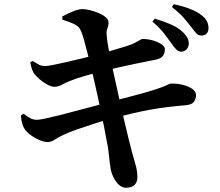

<svg xmlns="http://www.w3.org/2000/svg" viewBox="-20 -832 1040 907"><path d="M835 -588Q822 -589 812 -599Q802 -609 790 -627Q776 -647 755.5 -673.5Q735 -700 700 -730L711 -744Q752 -732 786.5 -717Q821 -702 843 -681Q859 -666 865.5 -652.5Q872 -639 872 -625Q871 -609 861 -598.5Q851 -588 835 -588ZM576 55Q558 55 543 42Q528 29 517.5 8.5Q507 -12 503 -33Q501 -44 498.5 -63Q496 -82 493.5 -108.5Q491 -135 485 -162Q479 -195 471.5 -233Q464 -271 456 -309Q448 -347 440 -383.5Q432 -420 425 -450.5Q418 -481 413 -502Q403 -542 394 -578.5Q385 -615 377 -643Q369 -671 363 -685Q357 -699 348 -707Q339 -715 322.5 -722Q306 -729 275 -739L274 -754Q297 -767 324.5 -778Q352 -789 369 -789Q385 -789 405 -784Q425 -779 444.5 -771Q464 -763 477 -752.5Q490 -742 492 -732Q494 -720 491 -710Q488 -700 485 -690Q482 -680 484 -665Q486 -639 492 -606.5Q498 -574 508 -526Q525 -448 539.5 -383.5Q554 -319 565.5 -268.5Q577 -218 586.5 -180.5Q596 -143 602 -119Q614 -76 621.5 -49.5Q629 -23 629 7Q629 26 617 40Q605 54 576 55ZM206 -161Q187 -161 163.5 -171.5Q140 -182 121 -197Q102 -212 96 -223Q89 -234 84.5 -249.5Q80 -265 79 -287L91 -295Q113 -278 126.5 -272Q140 -266 154 -266Q164 -266 191 -271.5Q218 -277 256 -286.5Q294 -296 336.5 -307.5Q379 -319 420 -329.5Q461 -340 494 -349Q528 -358 563.5 -367.5Q599 -377 633.5 -386Q668 -395 696.5 -404Q725 -413 745 -420Q763 -427 772 -432Q781 -437 788 -437Q817 -438 844.5 -431Q872 -424 889 -411.5Q906 -399 906 -382Q906 -367 897 -352.5Q888 -338 858 -335Q811 -331 770 -326Q729 -321 688 -313.5Q647 -306 602 -295.5Q557 -285 502 -271Q466 -261 424 -247.5Q382 -234 343.5 -220.5Q305 -207 278 -194Q254 -183 239 -172.5Q224 -162 206 -161ZM236 -422Q223 -422 203.5 -432.5Q184 -443 166.5 -458Q149 -473 139 -488Q132 -501 129 -511Q126 -521 123 -538L134 -544Q152 -533 164 -526.5Q176 -520 194 -520Q205 -520 232.5 -525.5Q260 -531 297 -539.5Q334 -548 373 -557.5Q412 -567 444 -575Q490 -588 521 -597Q552 -606 577 -614Q611 -625 629.5 -636.5Q648 -648 654 -648Q667 -648 685 -645Q703 -642 720 -635Q737 -628 748 -619Q759 -610 759 -599Q759 -581 749 -567.5Q739 -554 710 -549Q672 -542 625 -532Q578 -522 535.5 -512.5Q493 -503 467 -496Q426 -486 383 -474Q340 -462 309 -449Q287 -440 271 -431Q255 -422 236 -422ZM932 -664Q917 -664 907 -675Q897 -686 883 -705Q869 -723 850 -745.5Q831 -768 792 -799L801 -812Q844 -803 877.5 -790Q911 -777 931 -761Q950 -747 957.5 -731.5Q965 -716 965 -699Q965 -683 956 -673.5Q947 -664 932 -664Z"/></svg>

Font: Noto Serif HK ExtraLight
Style: Bold
Weight: 700
Version: Version 2.002-H1;hotconv 1.1.0;makeotfexe 2.6.0